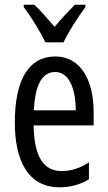

<svg xmlns="http://www.w3.org/2000/svg" viewBox="-20 -786 458 816"><path d="M173 -606H250C271 -652 313 -715 343 -756V-766H298C264 -731 246 -712 212 -672C182 -706 151 -743 126 -766H81V-756C116 -709 152 -650 173 -606ZM215 -546C102 -546 43 -447 43 -265C43 -109 96 10 233 10C279 10 320 -1 358 -24V-96C318 -70 281 -59 242 -59C163 -59 125 -123 123 -253H378V-309C378 -442 325 -546 215 -546ZM215 -480C275 -480 302 -405 302 -317H124C129 -428 160 -480 215 -480Z"/></svg>

Font: Noto Sans Sinhala ExtraCondensed
Style: Regular
Weight: 400
Width: 2
Designer: Jelle Bosma - Monotype Design Team
Foundry: Monotype Imaging Inc.
Version: Version 2.006